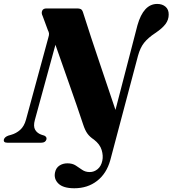

<svg xmlns="http://www.w3.org/2000/svg" viewBox="-55 -744 900 1001"><path d="M661.5 -612Q693 -723.5 764.5 -723.5Q791.5 -723.5 808.2 -708.8Q825 -694 824.5 -668Q824.5 -641 808 -618.8Q791.5 -596.5 755 -572Q717 -547 696.5 -521.2Q676 -495.5 664.5 -453.5L520 91Q500.5 161 451 199.2Q401.5 237.5 332.5 237.5Q274.5 237.5 249.5 213Q224.5 188.5 232 154.5Q237 131 255 119.2Q273 107.5 296.5 107.5Q322.5 107.5 339.8 118.8Q357 130 373.5 141.5Q390 153 413 153Q435.5 153 454 137.8Q472.5 122.5 478.5 93.5Q484 68 475 38Q466 8 435 -16Q413 -30.5 400.8 -47.5Q388.5 -64.5 378.5 -95Q347 -190 309 -297.2Q271 -404.5 234 -510.5L127 -119.5Q117.5 -85.5 128.5 -67Q139.5 -48.5 163 -41L176 -37Q190.5 -30 187 -17Q182 0 160 0H-16.5Q-39 0 -34.5 -17.5Q-30.5 -30 -11.5 -37L2.5 -41Q29.5 -48.5 50.2 -67Q71 -85.5 80.5 -120L197 -548Q201.5 -562 200.5 -569.8Q199.5 -577.5 194.5 -587L167.5 -660Q159.5 -675.5 164.8 -687.8Q170 -700 187 -700H348Q358 -700 365.2 -697Q372.5 -694 377 -682Q420 -546.5 464.5 -415.8Q509 -285 547 -171Z"/></svg>

Font: Fraunces 72pt S000
Style: Bold Italic
Weight: 700
Italic angle: -16°
Version: Version 1.000; ttfautohint (v1.8.3)